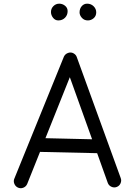

<svg xmlns="http://www.w3.org/2000/svg" viewBox="-20 -958 712 1019"><path d="M75.2 37.6Q61.5 31.2 55.9 16.8Q50.3 2.4 56.6 -11.2L319.3 -657.7Q326.2 -671.9 341.6 -677.2Q356.9 -682.6 370.6 -674.8Q383.3 -667.5 387.2 -655.8L620.6 -13.2Q626 0.5 619.9 14.6Q613.8 28.8 599.6 34.2Q585.9 39.6 571.8 33.4Q557.6 27.3 552.2 13.2L495.6 -145L192.4 -151.9L124 19Q117.7 32.7 103.5 38.3Q89.4 43.9 75.2 37.6ZM350.6 -548.3 221.2 -224.6 468.8 -218.8ZM490.7 -892.6Q490.7 -873 477.1 -861.3Q463.4 -849.6 446.3 -849.6Q426.8 -849.6 414.6 -863.3Q402.3 -877 402.3 -892.1Q402.3 -912.1 413.8 -925.3Q425.3 -938.5 442.4 -938.5Q462.9 -938.5 476.8 -924.8Q490.7 -911.1 490.7 -892.6ZM338.9 -898.9Q338.9 -877.9 325 -863.8Q311 -849.6 289.6 -849.6Q272.5 -849.6 261.5 -863.8Q250.5 -877.9 250.5 -894Q250.5 -912.6 263.4 -925.5Q276.4 -938.5 294.4 -938.5Q311.5 -938.5 325.2 -927.5Q338.9 -916.5 338.9 -898.9Z"/></svg>

Font: Mikhak-DS2-FD Regular
Style: Regular
Weight: 400
Designer: Amin Abedi
Version: Version 3.4